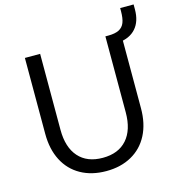

<svg xmlns="http://www.w3.org/2000/svg" viewBox="-123 -957 993 1072"><g transform="rotate(-15 373.5 -420.5)"><path d="M360 -67.4Q450.4 -67.4 499.5 -122.8Q548.6 -178.2 548.6 -279.7V-718.8H636.7V-279.7Q636.7 -191 603.1 -125.9Q569.5 -60.8 506.8 -25.8Q444.2 9.3 360 9.3Q275.8 9.3 213.1 -25.8Q150.5 -60.8 116.9 -125.9Q83.3 -191 83.3 -279.7V-718.8H171.4V-279.7Q171.4 -178.2 220.5 -122.8Q269.5 -67.4 360 -67.4ZM564.9 -697V-718.8Q604.9 -718.8 627.4 -730.3Q650 -741.9 659.6 -766.2Q669.2 -790.4 669.2 -833V-850.2H746.9V-822Q746.9 -752.4 711.5 -712.5Q676.1 -672.5 611 -666.7Z"/></g></svg>

Font: Min Sans VF VF
Style: Regular
Weight: 400
Designer: Jinseong-Kim, NotoSansCJK, Nunito
Foundry: Jinseong-Kim
Version: Version 1.420;Glyphs 3.1.2 (3151)